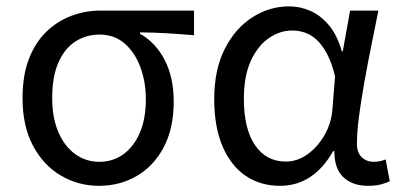

<svg xmlns="http://www.w3.org/2000/svg" viewBox="-20 -577 1274 610"><path d="M294.5 13.4Q229.3 13.4 173.9 -18.9Q118.5 -51.2 85 -113.6Q51.6 -176.1 51.6 -265.2Q51.6 -337.4 71.8 -389.7Q92.1 -442.1 127 -476Q162 -509.8 206.5 -526.6Q251 -543.4 299.5 -543.4H596.4V-465.1Q550.4 -468.9 510.2 -471.3Q470 -473.8 424.8 -474.2V-469.8Q474.9 -441.5 503.4 -386.2Q531.9 -330.9 531.9 -253.9Q531.9 -169.8 500.5 -109.9Q469.2 -50 415.2 -18.3Q361.2 13.4 294.5 13.4ZM295.3 -62.9Q339 -62.9 372.3 -87.1Q405.6 -111.4 424.5 -155.8Q443.4 -200.2 443.4 -261.3Q443.4 -316.3 426.2 -363.1Q409 -409.8 376.3 -438.5Q343.6 -467.1 296.5 -467.1Q253.9 -467.1 219.7 -445.3Q185.4 -423.4 165.6 -378.4Q145.8 -333.4 145.8 -265.2Q145.8 -202.9 165.3 -157.5Q184.8 -112.2 218.8 -87.5Q252.7 -62.9 295.3 -62.9Z M869.5 13.4Q807.8 13.4 760.9 -18.1Q713.9 -49.7 687.3 -111.5Q660.6 -173.3 660.6 -262.3Q660.6 -355.7 694 -421.4Q727.3 -487.2 781.8 -522Q836.2 -556.8 898.6 -556.8Q933 -556.8 965.6 -542.7Q998.1 -528.7 1024.6 -497.4Q1051 -466 1066 -414.2H1069.1L1092.2 -543.4H1182.2Q1171.2 -489.9 1159.5 -431.1Q1147.7 -372.4 1137.4 -314.9Q1127.1 -257.4 1120.5 -206.8Q1114 -156.3 1114 -119.2Q1114 -91.6 1129.5 -77.3Q1145 -62.9 1167.7 -62.9Q1177 -62.9 1187.1 -65Q1197.2 -67.1 1205.3 -70.5L1218.4 -1.1Q1207.3 4.4 1190 8.9Q1172.8 13.4 1148.7 13.4Q1100.6 13.4 1071.4 -13.5Q1042.2 -40.4 1042.3 -96.9H1038.5Q975.8 13.4 869.5 13.4ZM888.1 -63.7Q924.3 -63.7 956.5 -86.5Q988.8 -109.3 1011 -147.7Q1033.1 -186.1 1036.3 -232.1L1044.5 -334.6Q1033.5 -379.2 1018 -407.7Q1002.5 -436.2 984.3 -452.1Q966.1 -468.1 946.7 -474.1Q927.3 -480.1 908.5 -480.1Q869.2 -480.1 833.9 -455.7Q798.6 -431.4 776.7 -383.3Q754.8 -335.1 754.8 -263Q754.8 -168 790.2 -115.8Q825.7 -63.7 888.1 -63.7Z"/></svg>

Font: Noto Sans HK Thin
Style: Regular
Weight: 100
Designer: Ryoko NISHIZUKA 西塚涼子 (kana, bopomofo & ideographs); Paul D. Hunt (Latin, Greek & Cyrillic); Sandoll Communications 산돌커뮤니
Foundry: Adobe
Version: Version 2.004-H2;hotconv 1.0.118;makeotfexe 2.5.65603